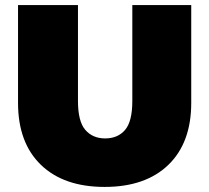

<svg xmlns="http://www.w3.org/2000/svg" viewBox="-20 -720 824 756"><path d="M392 16Q231 16 141 -71Q51 -158 51 -315V-700H287V-322Q287 -242 316 -208.5Q345 -175 394 -175Q444 -175 472.5 -208.5Q501 -242 501 -322V-700H733V-315Q733 -158 643 -71Q553 16 392 16Z"/></svg>

Font: MOST Montserrat Black
Style: Regular
Weight: 900
Designer: Julieta Ulanovsky
Foundry: Julieta Ulanovsky
Version: Version 8.000;March 11, 2024;FontCreator 15.0.0.2926 64-bit